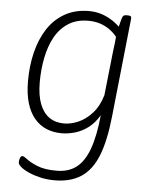

<svg xmlns="http://www.w3.org/2000/svg" viewBox="-53 -573 652 829"><g transform="rotate(5 273.0 -158.5)"><path d="M214 212Q182 212 153.5 205.5Q125 199 102.5 189Q80 179 67 168Q54 157 54 148Q54 138 57.5 129Q61 120 68 120Q74 120 90 132.5Q106 145 137 157.5Q168 170 219 170Q271 170 305 144Q339 118 359.5 62Q380 6 389 -85Q368 -50 341 -30Q314 -10 284.5 -1.5Q255 7 227 7Q191 7 161 -5.5Q131 -18 109 -44Q87 -70 75 -110Q63 -150 63 -205Q63 -272 77.5 -330.5Q92 -389 121 -433.5Q150 -478 195 -503.5Q240 -529 300 -529Q325 -529 348 -522.5Q371 -516 392.5 -503.5Q414 -491 433 -473Q435 -482 438 -493Q441 -504 443 -511Q446 -520 450 -522.5Q454 -525 463 -525H468Q478 -525 481 -521.5Q484 -518 483 -511L438 -85Q427 22 401 87Q375 152 329 182Q283 212 214 212ZM234 -36Q264 -36 296 -50Q328 -64 355.5 -94.5Q383 -125 397 -173L418 -367Q420 -383 422 -398Q424 -413 425 -428Q411 -446 391.5 -459.5Q372 -473 349.5 -480Q327 -487 300 -487Q249 -487 213 -463.5Q177 -440 155.5 -400.5Q134 -361 124 -310Q114 -259 114 -205Q114 -148 128.5 -110.5Q143 -73 169.5 -54.5Q196 -36 234 -36Z"/></g></svg>

Font: Asap ExtraLight
Style: Italic
Weight: 250
Italic angle: -6°
Version: Version 3.001